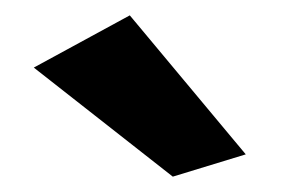

<svg xmlns="http://www.w3.org/2000/svg" viewBox="-20 -829 368 250"><path d="M300 -628 149 -809 24 -741 205 -599Z"/></svg>

Font: Bluebird
Style: SfBdExt
Weight: 700
Designer: Jasper
Foundry: Cannot Into Space Fonts
Version: Version 0.98